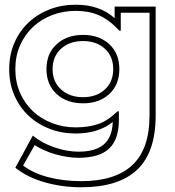

<svg xmlns="http://www.w3.org/2000/svg" viewBox="-20 -579 740 814"><path d="M640 -551V-90Q640 67 561 141Q482 215 325 215Q244 215 170 194Q96 173 45 132L119 -4Q157 27 210 45.5Q263 64 313 64Q385 64 420.5 33Q456 2 458 -62Q397 -13 301 -13Q242 -13 191 -32.5Q140 -52 101.5 -88Q63 -124 41 -174.5Q19 -225 19 -286Q19 -347 41 -397.5Q63 -448 101.5 -484Q140 -520 191 -539.5Q242 -559 301 -559Q403 -559 466 -502V-551ZM492 -525V-449H486Q442 -496 399 -514.5Q356 -533 301 -533Q248 -533 201 -515Q154 -497 119.5 -464.5Q85 -432 65 -386.5Q45 -341 45 -286Q45 -231 65 -185.5Q85 -140 119.5 -107.5Q154 -75 201 -57Q248 -39 301 -39Q353 -39 394.5 -52.5Q436 -66 478 -107H484V-70Q484 12 442.5 51Q401 90 313 90Q289 90 264 86Q239 82 214.5 75Q190 68 167.5 58Q145 48 127 36L78 123Q122 156 186 172.5Q250 189 325 189Q468 189 541 121Q614 53 614 -90V-525ZM486 -286Q486 -220 443.5 -180.5Q401 -141 332 -141Q263 -141 220 -180.5Q177 -220 177 -286Q177 -352 220 -391.5Q263 -431 332 -431Q401 -431 443.5 -391.5Q486 -352 486 -286ZM460 -286Q460 -340 424.5 -372.5Q389 -405 332 -405Q275 -405 239 -372.5Q203 -340 203 -286Q203 -232 239 -199.5Q275 -167 332 -167Q389 -167 424.5 -199.5Q460 -232 460 -286Z"/></svg>

Font: CMG Sans Outline
Style: Outline
Weight: 700
Designer: Julieta Ulanovsky
Foundry: Julieta Ulanovsky
Version: Version 7.200